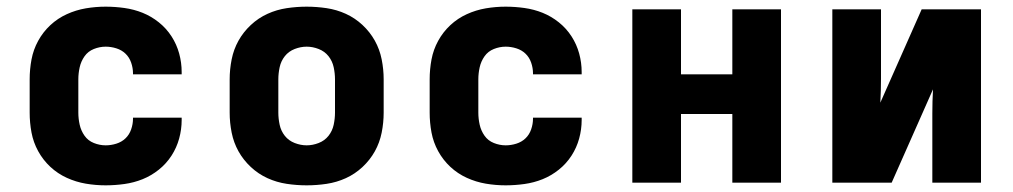

<svg xmlns="http://www.w3.org/2000/svg" viewBox="-20 -548 3040 576"><path d="M297 8Q267 8 237.5 3Q208 -2 180.5 -14.5Q153 -27 131 -47.5Q109 -68 94.5 -94.5Q80 -121 74.5 -150.5Q69 -180 69 -210V-310Q69 -340 74.5 -369.5Q80 -399 94.5 -425.5Q109 -452 131 -472.5Q153 -493 180.5 -505.5Q208 -518 237.5 -523Q267 -528 297 -528Q325 -528 353.5 -524Q382 -520 408 -509.5Q434 -499 456.5 -481Q479 -463 494.5 -439Q510 -415 517.5 -387.5Q525 -360 525 -332V-325H379V-328Q379 -344 373.5 -360Q368 -376 356.5 -387Q345 -398 329 -403Q313 -408 297 -408Q279 -408 261.5 -401Q244 -394 233.5 -379Q223 -364 219 -346Q215 -328 215 -310V-210Q215 -192 219 -174Q223 -156 233.5 -141Q244 -126 261.5 -119Q279 -112 297 -112Q313 -112 329 -117Q345 -122 356.5 -133Q368 -144 373.5 -160Q379 -176 379 -192V-195H525V-188Q525 -160 517.5 -132.5Q510 -105 494.5 -81Q479 -57 456.5 -39Q434 -21 408 -10.5Q382 0 353.5 4Q325 8 297 8Z M900 8Q870 8 840 3.5Q810 -1 782.5 -13.5Q755 -26 732.5 -47Q710 -68 695.5 -94Q681 -120 675 -150Q669 -180 669 -210V-310Q669 -340 675 -370Q681 -400 695.5 -426Q710 -452 732.5 -473Q755 -494 782.5 -506.5Q810 -519 840 -523.5Q870 -528 900 -528Q930 -528 960 -523.5Q990 -519 1017.5 -506.5Q1045 -494 1067.5 -473Q1090 -452 1104.5 -426Q1119 -400 1125 -370Q1131 -340 1131 -310V-210Q1131 -180 1125 -150Q1119 -120 1104.5 -94Q1090 -68 1067.5 -47Q1045 -26 1017.5 -13.5Q990 -1 960 3.5Q930 8 900 8ZM900 -112Q918 -112 936 -119Q954 -126 965.5 -140.5Q977 -155 981 -173.5Q985 -192 985 -210V-310Q985 -328 981 -346.5Q977 -365 965.5 -379.5Q954 -394 936 -401Q918 -408 900 -408Q882 -408 864 -401Q846 -394 834.5 -379.5Q823 -365 819 -346.5Q815 -328 815 -310V-210Q815 -192 819 -173.5Q823 -155 834.5 -140.5Q846 -126 864 -119Q882 -112 900 -112Z M1497 8Q1467 8 1437.5 3Q1408 -2 1380.5 -14.5Q1353 -27 1331 -47.5Q1309 -68 1294.5 -94.5Q1280 -121 1274.5 -150.5Q1269 -180 1269 -210V-310Q1269 -340 1274.5 -369.5Q1280 -399 1294.5 -425.5Q1309 -452 1331 -472.5Q1353 -493 1380.5 -505.5Q1408 -518 1437.5 -523Q1467 -528 1497 -528Q1525 -528 1553.5 -524Q1582 -520 1608 -509.5Q1634 -499 1656.5 -481Q1679 -463 1694.5 -439Q1710 -415 1717.5 -387.5Q1725 -360 1725 -332V-325H1579V-328Q1579 -344 1573.5 -360Q1568 -376 1556.5 -387Q1545 -398 1529 -403Q1513 -408 1497 -408Q1479 -408 1461.5 -401Q1444 -394 1433.5 -379Q1423 -364 1419 -346Q1415 -328 1415 -310V-210Q1415 -192 1419 -174Q1423 -156 1433.5 -141Q1444 -126 1461.5 -119Q1479 -112 1497 -112Q1513 -112 1529 -117Q1545 -122 1556.5 -133Q1568 -144 1573.5 -160Q1579 -176 1579 -192V-195H1725V-188Q1725 -160 1717.5 -132.5Q1710 -105 1694.5 -81Q1679 -57 1656.5 -39Q1634 -21 1608 -10.5Q1582 0 1553.5 4Q1525 8 1497 8Z M1877 0V-520H2023V-325H2177V-520H2323V0H2177V-206H2023V0Z M2477 0V-520H2623V-312Q2623 -294 2622.5 -276Q2622 -258 2621 -240L2745 -520H2923V0H2777V-208Q2777 -226 2777.5 -244Q2778 -262 2779 -280L2655 0Z"/></svg>

Font: Iosevka Aile Heavy
Style: Regular
Weight: 900
Designer: Belleve Invis
Foundry: Belleve Invis
Version: Version 31.1.0; ttfautohint (v1.8.4)